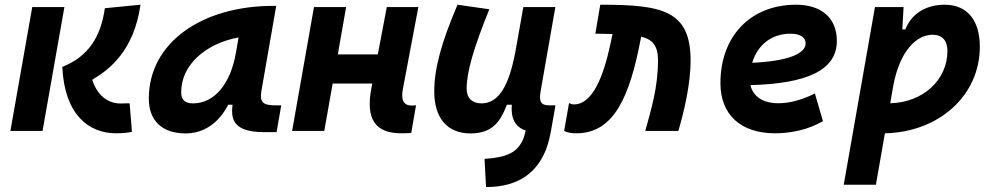

<svg xmlns="http://www.w3.org/2000/svg" viewBox="-20 -547 4142 802"><path d="M464.8 9.8C494.1 9.8 511.7 7.8 531.2 3.4L521.5 -115.2C512.7 -115.7 507.8 -115.2 501.5 -115.2C496.6 -114.7 490.7 -114.7 481.9 -114.7C449.7 -114.7 392.1 -130.4 365.2 -213.9C435.5 -255.4 539.1 -333 566.9 -527.3L418 -512.7C400.9 -393.6 350.1 -311 240.2 -267.6C249.5 -68.4 350.1 9.8 464.8 9.8ZM23.4 0H157.7L249 -517.6H114.7Z M754.9 10.3C830.6 10.3 893.6 -32.2 933.1 -109.4H951.2C944.8 -54.2 949.7 4.9 1082 4.9H1135.3L1154.8 -106.9H1131.3C1077.6 -106.9 1064 -120.6 1071.8 -166.5L1133.8 -522.5H1121.6C825.2 -522.5 601.6 -370.1 601.6 -135.3C601.6 -43 657.2 10.3 754.9 10.3ZM786.6 -115.2C752.4 -115.2 736.8 -129.9 736.8 -162.1C736.8 -275.4 838.4 -365.2 976.6 -390.6L965.3 -325.7C941.9 -191.4 872.1 -115.2 786.6 -115.2Z M1200.2 0H1334.5L1369.6 -198.2H1535.2L1531.2 -178.2C1506.8 -49.8 1547.4 9.8 1655.8 9.8C1672.4 9.8 1685.5 9.3 1697.8 8.3L1717.8 -107.4C1711.4 -106.4 1705.6 -106 1700.2 -106C1666 -106 1653.8 -128.4 1663.1 -176.8L1727.5 -517.6H1595.7L1558.1 -319.8H1391.1L1425.8 -517.6H1291.5Z M2010.3 234.4C2149.9 234.4 2225.1 169.9 2261.7 75.2C2272 47.9 2279.3 14.6 2285.2 -21L2300.3 -106.9H2275.9C2239.7 -106.9 2230.5 -120.6 2238.3 -166.5L2299.8 -517.6H2166L2131.8 -325.2V-325.7C2105.5 -189.5 2063.5 -115.2 1991.2 -115.2C1951.7 -115.2 1929.2 -137.7 1929.2 -176.8C1929.2 -246.1 1958 -345.2 2023.9 -508.3L1891.1 -527.3C1822.8 -367.7 1793.9 -259.3 1793.9 -164.6C1793.9 -53.7 1848.6 10.3 1944.8 10.3C2033.2 10.3 2069.3 -34.7 2097.2 -109.4H2117.7C2113.3 -51.8 2132.3 -16.1 2175.8 -2C2172.4 13.7 2168 29.8 2162.6 40C2140.1 86.9 2102.1 110.4 2003.9 116.7Z M2675.3 0H2813.5C2838.9 -85.9 2864.7 -198.7 2864.7 -293.9C2864.7 -504.4 2745.6 -527.3 2487.3 -527.3L2466.8 -406.2C2477.5 -406.2 2488.3 -405.8 2498 -405.8C2512.7 -405.3 2525.9 -405.3 2538.6 -404.8L2528.8 -358.9C2502.4 -237.3 2458 -110.8 2377.4 -110.8C2366.2 -110.8 2366.2 -113.8 2356.9 -116.2L2336.4 0C2351.1 7.3 2367.7 9.8 2387.7 9.8C2546.9 9.8 2611.3 -148.9 2656.2 -383.8L2658.2 -394C2706.5 -381.8 2728.5 -355.5 2728.5 -295.4C2728.5 -183.1 2701.2 -94.2 2675.3 0Z M3231.4 -115.7C3167.5 -115.7 3125.5 -143.6 3114.7 -191.4C3350.6 -197.8 3475.6 -253.4 3475.6 -376C3475.6 -471.2 3412.1 -527.3 3305.2 -527.3C3115.7 -527.3 2989.3 -396.5 2989.3 -199.7C2989.3 -67.9 3074.2 9.8 3217.3 9.8C3281.7 9.8 3355.5 -4.4 3417.5 -41L3383.8 -156.7C3334.5 -130.9 3278.3 -115.7 3231.4 -115.7ZM3122.1 -284.7C3144 -359.4 3203.1 -406.2 3281.7 -406.2C3322.3 -406.2 3345.2 -391.1 3345.2 -365.7C3345.2 -320.3 3263.2 -291 3122.1 -284.7Z M3638.7 224.6 3676.3 9.8C3903.3 4.9 4072.8 -148.9 4072.8 -351.6C4072.8 -463.9 4019 -527.3 3925.8 -527.3C3848.1 -527.3 3787.6 -490.2 3761.7 -424.3H3749L3754.4 -517.6H3634.8L3504.4 224.6ZM3698.7 -115.7 3711.4 -189.9C3739.7 -338.4 3810.5 -401.9 3876 -401.9C3915 -401.9 3937.5 -377.9 3937.5 -335C3937.5 -212.4 3835.4 -119.1 3698.7 -115.7Z"/></svg>

Font: Cascadia Mono PL
Style: Bold Italic
Weight: 700
Italic angle: -10°
Monospace: yes
Designer: Aaron Bell
Foundry: Saja Typeworks
Version: Version 2404.023